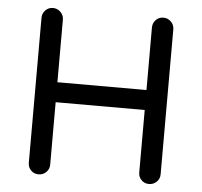

<svg xmlns="http://www.w3.org/2000/svg" viewBox="-51 -756 857 814"><g transform="rotate(5 377.5 -349.0)"><path d="M658 -657V-40Q658 -21 644.5 -8Q631 5 612 5Q593 5 580 -8Q567 -21 567 -40V-306H188V-40Q188 -21 174.5 -8Q161 5 142 5Q123 5 110 -8Q97 -21 97 -40V-657Q97 -676 110 -689.5Q123 -703 142 -703Q161 -703 174.5 -689.5Q188 -676 188 -657V-391H567V-657Q567 -676 580 -689.5Q593 -703 612 -703Q631 -703 644.5 -689.5Q658 -676 658 -657Z"/></g></svg>

Font: VarelaRound
Style: Regular
Weight: 400
Designer: Joe Prince, Avraham Cornfeld
Foundry: Joe Prince, Avraham Cornfeld
Version: Version 2.000;PS 002.000;hotconv 1.0.88;makeotf.lib2.5.64775